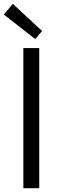

<svg xmlns="http://www.w3.org/2000/svg" viewBox="-20 -983 327 1003"><path d="M102 0H185V-732H102ZM164 -779 200 -821 47 -963 0 -907Z"/></svg>

Font: Noto Sans CJK SC DemiLight
Style: Regular
Weight: 350
Designer: Ryoko NISHIZUKA 西塚涼子 (kana, bopomofo & ideographs); Paul D. Hunt (Latin, Greek & Cyrillic); Sandoll Communications 산돌커뮤니
Foundry: Adobe
Version: Version 2.004;hotconv 1.0.118;makeotfexe 2.5.65603